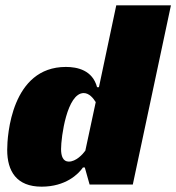

<svg xmlns="http://www.w3.org/2000/svg" viewBox="-20 -692 661 720"><path d="M351 -365H344C327 -429 270 -441 227 -441C23 -441 7 -184 7 -130C7 -50 42 8 136 8C226 8 274 -39 291 -64H298L316 0H478L621 -672H416ZM294 -343C314 -343 330 -324 339 -309L300 -127C290 -113 265 -86 238 -86C216 -86 209 -107 209 -133C209 -178 231 -343 294 -343Z"/></svg>

Font: Racing Sans One
Style: Regular
Weight: 400
Designer: Pablo Impallari, Rodrigo Fuenzalida
Foundry: Pablo Impallari, Rodrigo Fuenzalida
Version: Version 1.001